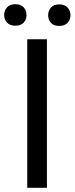

<svg xmlns="http://www.w3.org/2000/svg" viewBox="-41 -899 357 919"><path d="M183.6 -710.9V0H89.4V-710.9ZM-21 -826.7Q-21 -848.6 -7.3 -863.8Q6.3 -878.9 32.2 -878.9Q58.6 -878.9 72.3 -863.8Q85.9 -848.6 85.9 -826.7Q85.9 -805.7 72.3 -790.8Q58.6 -775.9 32.2 -775.9Q6.3 -775.9 -7.3 -790.8Q-21 -805.7 -21 -826.7ZM189.5 -825.7Q189.5 -847.7 202.9 -862.8Q216.3 -877.9 242.7 -877.9Q268.6 -877.9 282.5 -862.8Q296.4 -847.7 296.4 -825.7Q296.4 -804.7 282.5 -789.8Q268.6 -774.9 242.7 -774.9Q216.3 -774.9 202.9 -789.8Q189.5 -804.7 189.5 -825.7Z"/></svg>

Font: Vazirmatn RD
Style: Regular
Weight: 400
Designer: Saber Rastikerdar
Foundry: Saber Rastikerdar
Version: Version 32.102